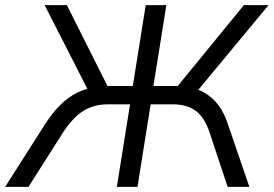

<svg xmlns="http://www.w3.org/2000/svg" viewBox="-48 -725 1062 745"><path d="M-28 0 127.8 -244.6Q155.7 -288 186.4 -318.3Q217.1 -348.5 252.5 -365.9Q287.9 -383.3 328.7 -387.7L300.7 -361.3L125.3 -705H211.6L377 -375.2L356.1 -391.2H467.3L517.4 -705H597.5L547.3 -391.2H648.4L628.6 -375.2L898.2 -705H993.9L709 -361.3L673.9 -387.7Q713.2 -383.3 744.5 -365.7Q775.8 -348 798.8 -317.8Q821.9 -287.6 835.8 -244.6L919.5 0H835.2L766.7 -206.7Q747 -268.3 712.5 -294.2Q678 -320.2 623.3 -320.2H536.6L485.5 0H405.4L456.6 -320.2H371Q314.7 -320.2 273.5 -293.5Q232.2 -266.7 193.8 -206.7L62.6 0Z"/></svg>

Font: Nunito Sans 12pt ExtraLight
Style: Italic
Weight: 200
Italic angle: -9°
Designer: Vernon Adams
Foundry: Vernon Adams
Version: Version 3.101;gftools[0.9.27]